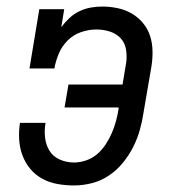

<svg xmlns="http://www.w3.org/2000/svg" viewBox="-20 -558 540 586"><path d="M206 8Q180 8 155 3.5Q130 -1 109 -12.5Q88 -24 72.5 -42.5Q57 -61 48.5 -84Q40 -107 38.5 -132.5Q37 -158 41 -183Q41 -183 41 -183Q41 -183 41 -183H119Q115 -161 117.5 -138.5Q120 -116 131 -98Q142 -80 162.5 -71Q183 -62 206 -62Q224 -62 243 -68.5Q262 -75 277 -88Q292 -101 303 -118Q314 -135 321.5 -152.5Q329 -170 334 -188.5Q339 -207 342 -226V-230H177L189 -300H354L365 -366Q368 -387 364.5 -407.5Q361 -428 347.5 -442Q334 -456 314.5 -462Q295 -468 274 -468Q251 -468 227.5 -460Q204 -452 186.5 -434.5Q169 -417 159.5 -394.5Q150 -372 146 -349H70L100 -530H176L167 -475Q178 -490 192 -503Q206 -516 223 -524Q240 -532 257.5 -535Q275 -538 292 -538Q316 -538 339.5 -533Q363 -528 382.5 -516.5Q402 -505 416.5 -487.5Q431 -470 438 -448.5Q445 -427 445.5 -402.5Q446 -378 442 -354L418 -214Q414 -187 406.5 -160.5Q399 -134 386 -108.5Q373 -83 354.5 -60.5Q336 -38 312 -22Q288 -6 260.5 1Q233 8 206 8Z"/></svg>

Font: Iosevka Curly Slab Oblique
Style: Regular
Weight: 400
Italic angle: -9°
Monospace: yes
Designer: Belleve Invis
Foundry: Belleve Invis
Version: Version 11.1.0; ttfautohint (v1.8.3)